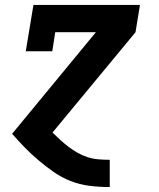

<svg xmlns="http://www.w3.org/2000/svg" viewBox="-20 -540 640 775"><path d="M422 215Q381 215 341 210Q301 205 264.5 190.5Q228 176 196.5 154Q165 132 136 107.5Q107 83 80.5 56Q54 29 29 0L367 -410H203L191 -333H84L115 -520H545L527 -410L192 -5Q208 11 223.5 25Q239 39 256 52Q273 65 292 76Q311 87 332 94Q353 101 376 103Q399 105 422 105H423V215Z"/></svg>

Font: Iosevka Etoile XBdObl
Style: Regular
Weight: 800
Italic angle: -9°
Designer: Belleve Invis
Foundry: Belleve Invis
Version: Version 15.5.2; ttfautohint (v1.8.4)